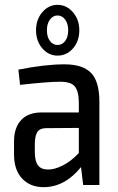

<svg xmlns="http://www.w3.org/2000/svg" viewBox="-20 -765 486 794"><path d="M218 -535Q181 -535 155 -565Q129 -595 129 -640Q129 -684 155 -714.5Q181 -745 218 -745Q255 -745 281.5 -714.5Q308 -684 308 -640Q308 -595 282 -565Q256 -535 218 -535ZM174 -640Q174 -612 186.5 -595.5Q199 -579 218 -579Q237 -579 249.5 -595.5Q262 -612 262 -640Q262 -667 249.5 -684Q237 -701 218 -701Q199 -701 186.5 -684Q174 -667 174 -640ZM247 -499Q321 -499 356 -464Q391 -429 391 -343V0H324L315 -74Q248 9 160 9Q105 9 71.5 -26.5Q38 -62 38 -127V-180Q38 -237 67.5 -268.5Q97 -300 152 -300H306V-343Q305 -389 289 -408Q273 -427 229 -427Q178 -427 63 -414L56 -477Q166 -499 247 -499ZM178 -64Q204 -63 239 -80.5Q274 -98 306 -132V-236L168 -235Q143 -234 133.5 -217.5Q124 -201 124 -168V-137Q124 -99 137 -81.5Q150 -64 178 -64Z"/></svg>

Font: exo2condensed_r
Style: Regular
Weight: 400
Width: 3
Designer: Natanael Gama
Version: Version 1.001;PS 001.001;hotconv 1.0.70;makeotf.lib2.5.58329